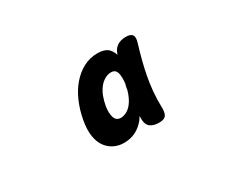

<svg xmlns="http://www.w3.org/2000/svg" viewBox="-58 -898 717 601"><g transform="rotate(-30 300.0 -597.5)"><path d="M253 -455Q235 -455 219 -462.5Q203 -470 191.5 -485Q180 -500 176 -524Q172 -548 178 -581Q184 -614 196.5 -643Q209 -672 227.5 -693.5Q246 -715 269.5 -727.5Q293 -740 321 -740Q344 -740 357 -730Q368 -720 373 -704Q378 -722 391 -731Q404 -740 423 -740Q441 -740 446.5 -731.5Q452 -723 446 -704Q438 -678 431.5 -653Q425 -628 420 -602Q415 -576 412.5 -548Q410 -520 411 -490Q411 -471 404.5 -463Q398 -455 380 -455Q361 -455 349.5 -463Q338 -471 337 -490V-504Q333 -498 330 -493Q315 -474 296 -464.5Q277 -455 253 -455ZM284 -528Q292 -528 301.5 -532Q311 -536 320 -545.5Q329 -555 336 -570Q341 -580 345 -595Q345 -599 346 -602Q347 -608 349 -614Q350 -624 350 -633Q350 -644 348 -651.5Q346 -659 341 -663Q336 -667 328 -667Q315 -667 303.5 -660Q292 -653 283.5 -641.5Q275 -630 269.5 -615.5Q264 -601 261 -584Q257 -561 262 -544.5Q267 -528 284 -528Z"/></g></svg>

Font: Maple Mono ExtraBold
Style: Italic
Weight: 800
Italic angle: -10°
Monospace: yes
Designer: subframe7536
Version: Version 7.200